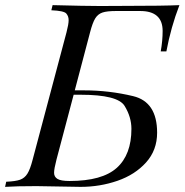

<svg xmlns="http://www.w3.org/2000/svg" viewBox="-53 -728 719 748"><path d="M217.8 -22.9Q345.2 -22.9 402.1 -74.2Q459 -125.5 459 -226.1Q459 -272 432.4 -315.4Q405.8 -358.9 261.2 -358.9H233.9L167 -106Q157.7 -70.3 157.7 -54.7Q157.7 -39.1 170.9 -31Q184.1 -22.9 217.8 -22.9ZM580.6 -607.4Q580.6 -685.5 492.2 -685.1H398.9Q363.8 -685.1 346.2 -679.2Q328.6 -673.3 318.1 -656.5Q307.6 -639.6 297.9 -602.1L238.3 -376H273.9Q372.1 -376 465.6 -353.5Q559.1 -331.1 559.1 -210.9Q559.1 -143.1 516.1 -95.2Q473.1 -47.4 404.8 -23.7Q336.4 0 261.2 0L88.9 -2.9Q9.3 -2.9 -33.2 0L-28.8 -20Q7.3 -21.5 25.1 -27.8Q43 -34.2 53.7 -51.3Q64.5 -68.4 74.2 -106L206.1 -602.1Q214.4 -633.8 214.4 -649.4Q214.4 -665 205.1 -675.5Q195.8 -686 147 -688L151.9 -708Q281.7 -704.6 336.9 -704.6L439 -705.1Q583 -705.1 646 -708Q612.8 -622.1 595.2 -527.8H573.2Q580.6 -569.3 580.6 -607.4Z"/></svg>

Font: PlayfairDisplay-Italic
Style: Italic
Weight: 400
Italic angle: -14°
Designer: Claus Eggers Sørensen
Foundry: Claus Eggers Sørensen
Version: Version 1.002;PS 001.002;hotconv 1.0.70;makeotf.lib2.5.58329